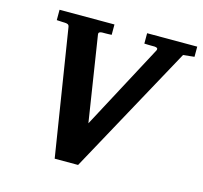

<svg xmlns="http://www.w3.org/2000/svg" viewBox="-100 -782 959 909"><g transform="rotate(15 379.0 -327.5)"><path d="M703.1 -615.2 357.9 16.1H243.2L145 -603Q143.6 -612.8 137 -615.5Q130.4 -618.2 122.1 -618.2Q115.7 -618.2 108.9 -618.7Q103 -619.1 96.2 -619.4Q89.4 -619.6 83 -620.1V-670.9H352.1V-620.1Q343.8 -619.6 336.2 -619.4Q328.6 -619.1 321.8 -619.1H307.1Q298.8 -619.1 293.2 -616.2Q287.6 -613.3 289.1 -604L354 -187L576.2 -604Q578.1 -608.9 577.4 -611.8Q576.7 -614.7 574.2 -616.2Q571.8 -617.7 568.4 -618.2Q564.9 -618.7 562 -619.1H545.9Q538.6 -619.1 529.5 -619.4Q520.5 -619.6 512.2 -620.1V-670.9H757.8V-621.1Z"/></g></svg>

Font: Charis SIL Viet
Style: Bold Italic
Weight: 700
Italic angle: -11°
Foundry: SIL International
Version: Version 5.000